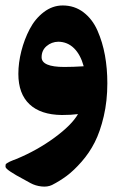

<svg xmlns="http://www.w3.org/2000/svg" viewBox="-27 -420 454 706"><path d="M259.8 -0.5Q234.9 2.9 200.2 2.9Q122.6 2 81.5 -36.6Q40.5 -75.2 40.5 -148.4Q40.5 -189 51.5 -232.2Q62.5 -275.4 82.3 -313.2Q102.1 -351.1 134 -375.5Q166 -399.9 203.6 -399.9Q247.1 -399.9 280 -374.8Q313 -349.6 331.5 -307.4Q350.1 -265.1 358.9 -216.6Q367.7 -168 367.7 -113.8Q367.7 -48.8 354.5 7.6Q341.3 64 321.3 103.3Q301.3 142.6 272.9 174.8Q244.6 207 218.8 226.3Q192.9 245.6 164.1 260.3Q147.5 268.1 125.5 265.6Q103.5 263.2 85.4 253.4L32.2 224.1Q19.5 216.8 11 210.9Q2.4 205.1 -2.2 200.7Q-6.8 196.3 -6.8 191.9Q-6.8 187.5 -6.3 185.1Q-5.9 182.6 0.2 179.2Q6.3 175.8 9 174.3Q11.7 172.9 21 169.2Q30.3 165.5 33.2 164.6Q109.9 132.8 173.3 86.2Q236.8 39.6 259.8 -0.5ZM126 -209.5Q126 -173.8 209.5 -173.8Q241.7 -173.8 280.8 -176.3Q269 -219.2 245.1 -242.7Q221.2 -266.1 187.5 -266.6Q162.6 -266.1 144.3 -250.5Q126 -234.9 126 -209.5Z"/></svg>

Font: Sahel FD
Style: Bold-FD
Weight: 700
Foundry: Saber Rastikerdar (saber.rastikerdar@gmail.com)
Version: Version 3.3.0